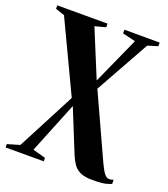

<svg xmlns="http://www.w3.org/2000/svg" viewBox="-145 -601 829 946"><g transform="rotate(20 269.5 -128.0)"><path d="M447 247Q408 247 385 236.2Q362 225.5 348.8 206.5Q335.5 187.5 325 162L234 -62.5L125.5 206L192.5 224.5V242.5H-7.5V225L57 206L215.5 -98L40 -468.5L-7.5 -484.5V-502.5H256V-483.5L199.5 -468.5L301.5 -221L412.5 -467.5L344.5 -483.5V-503L529.5 -502.5L529 -483.5L476.5 -467.5L318.5 -184L471 149Q479 165.5 487 180.5Q495 195.5 504.2 205Q513.5 214.5 524.5 214.5Q530 214.5 536.2 213.5Q542.5 212.5 547.5 209.5V232Q537.5 236 527.2 239.2Q517 242.5 499 244.8Q481 247 447 247Z"/></g></svg>

Font: Merriweather 144pt
Style: Bold
Weight: 700
Version: Version 2.100